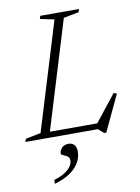

<svg xmlns="http://www.w3.org/2000/svg" viewBox="-124 -742 778 1067"><g transform="rotate(-10 265.0 -209.0)"><path d="M306.5 -642 110.5 0H-23.5L-18 -17L68 -34L254 -642.5L174.5 -659L179.5 -676H398L393 -659ZM377.5 -19.5 506.5 -183 524 -176.5 428 27H416.5L385.5 0H76.5L87.5 -32.5H416ZM158.5 97.5Q158.5 81.5 171.8 66.5Q185 51.5 211 51.5Q229.5 51.5 241.8 64.2Q254 77 254 102.5Q254 133.5 238 163Q222 192.5 187.5 217Q153 241.5 97 257.5L98.5 235.5Q136 224.5 159.2 209.2Q182.5 194 193.8 177Q205 160 205 144Q205 128 193.5 120.5Q182 113 170.2 108.5Q158.5 104 158.5 97.5Z"/></g></svg>

Font: Newsreader 16pt 16pt Light
Style: Italic
Weight: 300
Italic angle: -17°
Version: Version 1.003